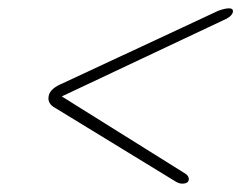

<svg xmlns="http://www.w3.org/2000/svg" viewBox="-20 -573 578 460"><path d="M432 -141Q429.5 -133 417 -133Q411.5 -133 406.8 -135Q402 -137 396 -141L113 -314Q92 -325 97 -344.5Q101 -361.5 130.5 -373.5L502.5 -547Q518.5 -553 528.5 -553Q540.5 -553 537.5 -542.5Q533.5 -532 515 -524.5L128 -342L420 -159.5Q434.5 -151.5 432 -141Z"/></svg>

Font: Fraunces 9pt Soft Thin
Style: Italic
Weight: 100
Italic angle: -16°
Version: Version 1.000;[b76b70a41]